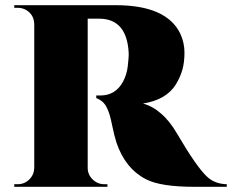

<svg xmlns="http://www.w3.org/2000/svg" viewBox="-20 -720 894 740"><path d="M675 -590Q691 -555 691 -517.5Q691 -480 683 -451.5Q675 -423 658 -395Q621 -335 531 -321Q570 -310 601 -282Q634 -254 663 -204Q738 -76 778 -39Q808 -11 854 -10V0H729Q599 0 543 -29Q463 -70 429 -170Q420 -199 413.5 -231Q407 -263 402.5 -277.5Q398 -292 392 -304.5Q386 -317 379 -324Q367 -336 351 -342V-352H367Q425 -352 454 -405Q469 -433 472.5 -465.5Q476 -498 476 -506Q476 -514 476 -516Q469 -648 362 -648H318V-73Q318 -47 337 -28.5Q356 -10 382 -10H394V0H35V-10H48Q74 -10 92.5 -28Q111 -46 112 -72V-627Q111 -664 80 -682Q65 -690 48 -690H35V-700H426Q622 -700 675 -590Z"/></svg>

Font: Cinzel Decorative Black
Style: Regular
Weight: 900
Designer: Natanael Gama
Version: Version 1.002;PS 001.002;hotconv 1.0.56;makeotf.lib2.0.21325